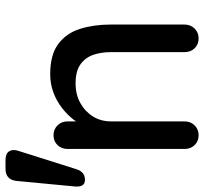

<svg xmlns="http://www.w3.org/2000/svg" viewBox="-79 -698 740 696"><g transform="rotate(-90 291.0 -350.0)"><path d="M-17 -659Q-13 -700 27 -700H59Q82 -700 90.5 -687Q99 -674 92 -653L25 -441Q15 -412 -13 -412Q-40 -412 -37 -448ZM370 -538Q441 -538 480 -508.5Q519 -479 534.5 -429.5Q550 -380 550 -319V-51Q550 -29 535.5 -14.5Q521 0 500 0Q478 0 464 -14.5Q450 -29 450 -51V-318Q450 -354 440 -382.5Q430 -411 405.5 -428.5Q381 -446 337 -446Q296 -446 265 -428.5Q234 -411 216.5 -382.5Q199 -354 199 -318V-51Q199 -29 184.5 -14.5Q170 0 149 0Q127 0 113 -14.5Q99 -29 99 -51V-475Q99 -497 113 -511.5Q127 -526 149 -526Q170 -526 184.5 -511.5Q199 -497 199 -475V-419L181 -409Q188 -431 205.5 -453.5Q223 -476 248 -495.5Q273 -515 304 -526.5Q335 -538 370 -538Z"/></g></svg>

Font: Quicksand SemiBold
Style: Regular
Weight: 600
Designer: Andrew Paglinawan
Foundry: Andrew Paglinawan
Version: Version 3.006